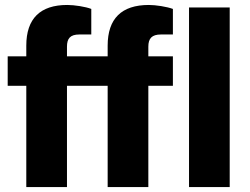

<svg xmlns="http://www.w3.org/2000/svg" viewBox="-20 -754 1008 774"><path d="M86 0H250V-408H414V0H578V-408H677V-527H578V-566C578 -599 592 -615 629 -615H677V-718C653 -727 608 -734 580 -734C470 -734 414 -679 414 -570V-527H250V-566C250 -599 263 -615 300 -615H348V-718C325 -727 280 -734 251 -734C142 -734 86 -679 86 -570V-527H11V-408H86ZM742 0H906V-724H742Z"/></svg>

Font: Archivo ExtraBold
Style: Regular
Weight: 800
Designer: Hector Gatti
Foundry: Omnibus-Type
Version: Version 2.001